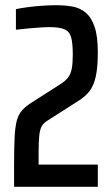

<svg xmlns="http://www.w3.org/2000/svg" viewBox="-20 -716 431 736"><path d="M34 0V-82Q34 -148 36 -189Q38 -230 44.5 -254Q51 -278 65 -293.5Q79 -309 103 -324L214 -395Q231 -406 241 -419Q251 -432 255 -452.5Q259 -473 259 -506Q259 -551 252.5 -573.5Q246 -596 226.5 -604Q207 -612 170 -612Q154 -612 132.5 -610.5Q111 -609 88 -607Q65 -605 41 -602V-681Q60 -685 86 -688.5Q112 -692 140.5 -694Q169 -696 195 -696Q228 -696 257 -691Q286 -686 308 -668Q330 -650 342.5 -613.5Q355 -577 355 -515Q355 -457 347 -422Q339 -387 323 -366.5Q307 -346 280 -329L161 -253Q147 -244 140 -232Q133 -220 130.5 -196.5Q128 -173 128 -128V-85H355V0Z"/></svg>

Font: Saira ExtraCondensed SemiBold
Style: Regular
Weight: 600
Width: 2
Designer: Hector Gatti with collaboration of the Omnibus-Type team
Foundry: Omnibus-Type
Version: Version 1.101